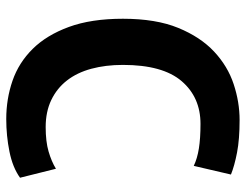

<svg xmlns="http://www.w3.org/2000/svg" viewBox="-104 -650 768 599"><g transform="rotate(90 279.5 -350.0)"><path d="M38 0ZM534 -29Q502 -6 452.5 4Q403 14 351 14Q288 14 231.5 -5.5Q175 -25 132 -68.5Q89 -112 63.5 -181.5Q38 -251 38 -350Q38 -453 66.5 -522.5Q95 -592 140.5 -634.5Q186 -677 242 -695.5Q298 -714 354 -714Q414 -714 455.5 -706Q497 -698 524 -687L497 -571Q474 -582 442.5 -587Q411 -592 366 -592Q283 -592 232.5 -533Q182 -474 182 -350Q182 -296 194 -251.5Q206 -207 230.5 -175.5Q255 -144 291.5 -126.5Q328 -109 376 -109Q421 -109 452 -118Q483 -127 506 -141Z"/></g></svg>

Font: PT Sans
Style: Bold
Weight: 700
Version: Version 2.003W OFL; ttfautohint (v1.6)